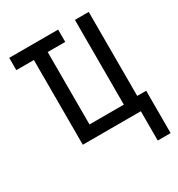

<svg xmlns="http://www.w3.org/2000/svg" viewBox="-163 -627 826 891"><g transform="rotate(-30 250.0 -181.5)"><path d="M423 157V0H112V-454H18V-520H280V-454H186V-66H370V-520H444V-70H492V157Z"/></g></svg>

Font: Iosevka Custom
Style: Regular
Weight: 400
Monospace: yes
Designer: Belleve Invis
Foundry: Belleve Invis
Version: Version 32.5.0; ttfautohint (v1.8.4)